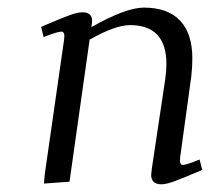

<svg xmlns="http://www.w3.org/2000/svg" viewBox="-20 -476 563 503"><path d="M87.9 -405.8Q142.6 -429.2 163.1 -436.5Q183.6 -443.8 195.8 -443.8Q221.2 -443.8 221.2 -421.9Q221.2 -416 220.2 -411.1L219.2 -404.8Q309.6 -456.1 356.9 -456.1Q419.4 -456.1 451.7 -422.1Q483.9 -388.2 483.9 -323.2Q483.9 -298.8 481 -274.9L452.1 -64.9Q449.2 -43.9 459 -43.9Q468.3 -43.9 502.9 -58.1L509.8 -30.8Q455.6 -7.8 435.3 -0.5Q415 6.8 402.8 6.8Q376 6.8 376 -18.1Q376 -21.5 377.9 -35.2L413.1 -270Q416 -291.5 416 -308.1Q416 -410.2 320.8 -410.2Q281.7 -410.2 214.8 -372.1L162.1 0L95.2 4.9L97.2 -19L147.9 -372.1Q150.9 -393.1 141.1 -393.1Q129.9 -393.1 94.2 -378.9Z"/></svg>

Font: Dehuti
Style: Italic
Weight: 400
Version: Version 1.2